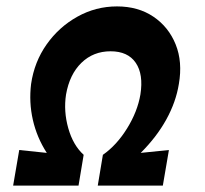

<svg xmlns="http://www.w3.org/2000/svg" viewBox="-20 -579 640 599"><path d="M21 0 40 -111 126 -102Q95 -150 82.5 -205Q70 -260 77 -317Q87 -386 125.5 -440.5Q164 -495 221.5 -527Q279 -559 345 -559Q411 -559 458.5 -527Q506 -495 528 -440.5Q550 -386 538 -317Q529 -261 499 -206.5Q469 -152 419 -102L507 -111L488 0H285L301 -96Q344 -126 376.5 -178.5Q409 -231 418 -284Q428 -347 403.5 -383Q379 -419 325 -419Q271 -419 234 -383Q197 -347 186 -284Q178 -232 193 -179Q208 -126 241 -96L225 0Z"/></svg>

Font: Von Semi
Style: Italic
Weight: 600
Version: Version 4.000; ttfautohint (v1.8.4.7-5d5b)